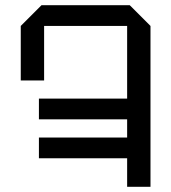

<svg xmlns="http://www.w3.org/2000/svg" viewBox="-20 -720 660 740"><path d="M560 0V-620L480 -700H140L60 -620V-410H150V-620H470V-340H130V-260H470V-190H130V-110H470V0Z"/></svg>

Font: Tektur
Style: Regular
Weight: 400
Designer: Adam Jagosz
Foundry: Adam Jagosz
Version: Version 1.005;gftools[0.9.30]